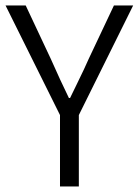

<svg xmlns="http://www.w3.org/2000/svg" viewBox="-23 -677 503 697"><path d="M-2.9 -657.2H70.3L161.1 -463.9Q196.3 -384.3 227.1 -321.3H231.4L255.4 -370.6Q285.6 -432.1 299.3 -463.9L390.6 -657.2H460.4L263.2 -259.3V0H194.8V-259.3Z"/></svg>

Font: Varta
Style: Light
Weight: 300
Designer: Joana Correia, Viktoriya Grabowska, Eben Sorkin
Foundry: Sorkin Type
Version: Version 1.002; ttfautohint (v1.3) -l 8 -r 24 -G 200 -x 12 -H